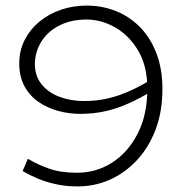

<svg xmlns="http://www.w3.org/2000/svg" viewBox="-20 -655 657 688"><path d="M258 13Q216 13 180 5Q144 -3 114.5 -15.5Q85 -28 61 -42L80 -86Q115 -65 156.5 -50.5Q198 -36 256 -36Q325 -36 382 -72.5Q439 -109 473.5 -176.5Q508 -244 508 -337Q508 -417 476 -472Q444 -527 394 -556Q344 -585 289 -585Q237 -585 195.5 -565Q154 -545 130.5 -509.5Q107 -474 105 -430Q104 -384 128.5 -353.5Q153 -323 193.5 -308Q234 -293 281 -293Q325 -293 365 -302Q405 -311 445 -329Q485 -347 527 -373L528 -331Q484 -304 442 -285Q400 -266 357.5 -256.5Q315 -247 268 -247Q227 -247 188.5 -257.5Q150 -268 118.5 -289.5Q87 -311 68 -345.5Q49 -380 49 -427Q49 -475 69 -513Q89 -551 122.5 -578.5Q156 -606 199.5 -620.5Q243 -635 290 -635Q346 -635 395 -615.5Q444 -596 481.5 -558Q519 -520 540.5 -464Q562 -408 562 -336Q562 -256 538 -192Q514 -128 471.5 -82Q429 -36 374.5 -11.5Q320 13 258 13Z"/></svg>

Font: BioRhyme Light
Style: Regular
Weight: 300
Designer: Aoife Mooney
Foundry: Aoife Mooney Type
Version: Version 1.600;gftools[0.9.33]